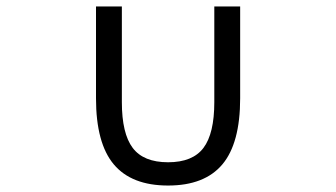

<svg xmlns="http://www.w3.org/2000/svg" viewBox="-20 -561 1040 594"><path d="M277 -257V-541H357V-245Q357 -148 390.5 -103.5Q424 -59 500 -59Q576 -59 609.5 -103.5Q643 -148 643 -245V-541H723V-257Q723 -118 668 -52.5Q613 13 500 13Q387 13 332 -52.5Q277 -118 277 -257Z"/></svg>

Font: IBM Plex Sans JP
Style: Regular
Weight: 400
Designer: Mike Abbink; Paul van der Laan; Pieter van Rosmalen; Wujin Sim; Yejin Wi; Jinhee Kim; Boomi Park; Yona Kim; Kichan Ma
Foundry: Sandoll Inc.
Version: Version 1.000